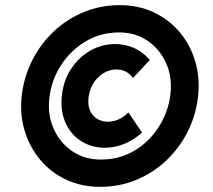

<svg xmlns="http://www.w3.org/2000/svg" viewBox="-20 -723 826 746"><path d="M65 -356Q74 -427 106 -490Q138 -553 189 -601Q240 -649 305.5 -676Q371 -703 445 -703Q518 -703 577.5 -675Q637 -647 678.5 -597.5Q720 -548 739 -483Q758 -418 749 -344Q740 -271 707.5 -208Q675 -145 624 -97.5Q573 -50 508 -23.5Q443 3 369 3Q297 3 237 -25Q177 -53 135.5 -103Q94 -153 75 -218Q56 -283 65 -356ZM172 -344Q164 -279 188 -224Q212 -169 260 -136Q308 -103 372 -103Q444 -103 502 -137.5Q560 -172 597 -230Q634 -288 642 -356Q650 -423 625.5 -477.5Q601 -532 553.5 -564.5Q506 -597 443 -597Q371 -597 312.5 -562Q254 -527 217 -469.5Q180 -412 172 -344ZM221 -357Q228 -412 254.5 -453Q281 -494 319 -519Q357 -544 400.5 -550Q444 -556 486.5 -542Q529 -528 562 -490L497 -420Q477 -446 449.5 -451.5Q422 -457 395 -445.5Q368 -434 348.5 -408Q329 -382 324 -345Q320 -309 333.5 -286Q347 -263 371.5 -254.5Q396 -246 425 -253.5Q454 -261 479 -286L532 -208Q489 -170 442.5 -157Q396 -144 353.5 -152Q311 -160 278.5 -187Q246 -214 230 -257.5Q214 -301 221 -357Z"/></svg>

Font: Kulim Park
Style: Bold Italic
Weight: 700
Italic angle: -8°
Designer: Noponies / Dale Sattler
Foundry: Noponies
Version: Version 1.000; ttfautohint (v1.8.3)